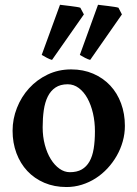

<svg xmlns="http://www.w3.org/2000/svg" viewBox="-20 -754 565 789"><path d="M370.1 -214.8Q370.1 -253.4 362.1 -288.3Q354 -323.2 339.4 -349.9Q324.7 -376.5 304 -392.1Q283.2 -407.7 258.3 -407.7Q228 -407.7 208 -394.3Q188 -380.9 176.3 -357.2Q164.6 -333.5 159.9 -301Q155.3 -268.6 155.3 -231Q155.3 -192.4 164.3 -158.7Q173.3 -125 188.7 -100.1Q204.1 -75.2 224.4 -60.8Q244.6 -46.4 267.1 -46.4Q296.4 -46.4 315.9 -57.6Q335.4 -68.8 347.7 -90.3Q359.9 -111.8 365 -143.1Q370.1 -174.3 370.1 -214.8ZM493.2 -236.8Q493.2 -204.1 484.4 -172.9Q475.6 -141.6 459.7 -113.8Q443.8 -85.9 421.9 -62.3Q399.9 -38.6 373.3 -21.5Q346.7 -4.4 316.2 5.1Q285.6 14.6 253.4 14.6Q203.1 14.6 162.1 -2.9Q121.1 -20.5 92.3 -51.3Q63.5 -82 47.6 -124.5Q31.7 -167 31.7 -216.8Q31.7 -265.1 49.6 -310.5Q67.4 -356 99.4 -391.1Q131.3 -426.3 175.5 -447.5Q219.7 -468.8 272.5 -468.8Q322.3 -468.8 363 -451.2Q403.8 -433.6 432.9 -402.6Q461.9 -371.6 477.5 -329.1Q493.2 -286.6 493.2 -236.8ZM193.8 -507.8Q185.5 -509.8 173.3 -516.1Q161.1 -522.5 151.4 -528.3L226.6 -734.4Q232.4 -733.4 244.4 -732.2Q256.3 -731 269.3 -729.2Q282.2 -727.5 293.7 -725.8Q305.2 -724.1 310.1 -722.2L324.7 -694.8ZM350.6 -507.8Q342.3 -509.8 329.8 -516.1Q317.4 -522.5 308.1 -528.3L382.8 -734.4Q388.7 -733.4 400.6 -732.2Q412.6 -731 425.5 -729.2Q438.5 -727.5 450 -725.8Q461.4 -724.1 466.8 -722.2L481 -694.8Z"/></svg>

Font: Gentium Basic
Style: Bold
Weight: 700
Designer: J. Victor Gaultney and Annie Olsen
Foundry: SIL International
Version: Version 1.100